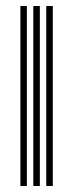

<svg xmlns="http://www.w3.org/2000/svg" viewBox="-20 -620 244 640"><path d="M134.2 0V-600H156V0ZM48 0V-600H69.5V0ZM91 0V-600H112.8V0Z"/></svg>

Font: Big Shoulders Inline Display
Style: Bold
Weight: 700
Designer: Patric King
Foundry: XO Type Co
Version: Version 1.000